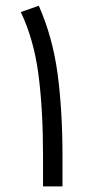

<svg xmlns="http://www.w3.org/2000/svg" viewBox="-20 -664 321 684"><path d="M202.6 0H133.3V-110.8Q133.3 -272 117.2 -397Q101.1 -522 54.2 -621.1L118.2 -643.6Q168 -530.8 185.3 -399.9Q202.6 -269 202.6 -109.4Z"/></svg>

Font: Vazirmatn RD UI Light
Style: Regular
Weight: 300
Designer: Saber Rastikerdar
Foundry: Saber Rastikerdar
Version: Version 33.003